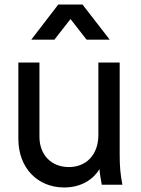

<svg xmlns="http://www.w3.org/2000/svg" viewBox="-20 -815 620 847"><path d="M263 12C331 12 387 -17 419 -69C420 -49 424 -28 429 0H520C511 -46 508 -80 508 -132V-539H414V-220C414 -132 360 -78 284 -78C207 -78 154 -131 154 -212V-539H61V-202C61 -75 145 12 263 12ZM118 -640H220L291 -731L362 -640H464L344 -795H237Z"/></svg>

Font: Mluvka Medium
Style: Regular
Weight: 500
Designer: Modified by Jiří Krblich, Original typeface by Gumpita Rahayu
Foundry: Gumpita Rahayu & Jiří Krblich
Version: Version 2.000;Glyphs 3.1.1 (3134)